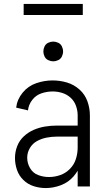

<svg xmlns="http://www.w3.org/2000/svg" viewBox="-20 -946 540 974"><path d="M212 8Q181 8 151 -1.5Q121 -11 98.5 -33Q76 -55 66 -84.5Q56 -114 56 -144.5Q56 -175 67 -204Q78 -233 100.5 -254Q123 -275 150.5 -287Q178 -299 208 -304Q238 -309 269 -309H374V-361Q374 -385 365.5 -409Q357 -433 338.5 -450Q320 -467 296 -474.5Q272 -482 247 -482Q218 -482 190 -472.5Q162 -463 143.5 -439Q125 -415 122 -386L62 -400Q67 -442 95 -476Q123 -510 164 -524Q205 -538 247 -538Q284 -538 319.5 -527.5Q355 -517 383 -492Q411 -467 423.5 -432Q436 -397 436 -361V0H374V-80Q365 -65 353 -51Q327 -21 289 -6.5Q251 8 212 8ZM228 -48Q258 -48 286 -58Q314 -68 335 -89.5Q356 -111 365 -139.5Q374 -168 374 -198V-253H269Q243 -253 217 -248Q191 -243 168 -230.5Q145 -218 131.5 -195Q118 -172 118 -146Q118 -118 132.5 -93Q147 -68 173.5 -58Q200 -48 228 -48ZM250 -635Q237 -635 224.5 -641Q212 -647 206 -659.5Q200 -672 200 -685Q200 -698 206 -710.5Q212 -723 224.5 -729Q237 -735 250 -735Q263 -735 275.5 -729Q288 -723 294 -710.5Q300 -698 300 -685Q300 -672 294 -659.5Q288 -647 275.5 -641Q263 -635 250 -635ZM100 -870V-926H400V-870Z"/></svg>

Font: Iosevka SS01 Light
Style: Regular
Weight: 300
Monospace: yes
Designer: Belleve Invis
Foundry: Belleve Invis
Version: 2.3.3; ttfautohint (v1.8.3)